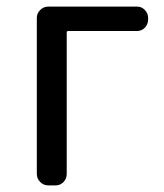

<svg xmlns="http://www.w3.org/2000/svg" viewBox="-20 -563 499 583"><path d="M127 0Q112.3 0 102.1 -10.3Q91.8 -20.5 91.8 -35.2V-508.8Q91.8 -522.5 102.1 -532.7Q112.3 -543 127 -543H395.5Q410.2 -543 419.9 -532.7Q429.7 -522.5 429.7 -508.8V-503.9Q429.7 -489.3 419.9 -479Q410.2 -468.8 395.5 -468.8H187.5Q182.6 -468.8 182.6 -464.8V-35.2Q182.6 -20.5 172.9 -10.3Q163.1 0 148.4 0Z"/></svg>

Font: Gen Jyuu GothicL Regular
Style: Regular
Weight: 400
Designer: [Source Han Sans]
Ryoko NISHIZUKA  (kana & ideographs); Paul D. Hunt (Latin, Greek & Cyrillic); Wenlong ZHANG  (bopomofo
Version: Version 1.002.20150607